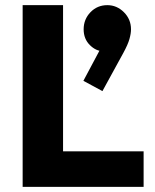

<svg xmlns="http://www.w3.org/2000/svg" viewBox="-20 -726 601 746"><path d="M68 0V-706H225V0ZM189 0V-138H538V0ZM378 -372 304 -412 377 -549 422 -561Q415 -547 405 -537Q395 -527 382 -527Q353 -527 329 -551Q305 -575 305 -612Q305 -651 331.5 -678.5Q358 -706 397 -706Q434 -706 461.5 -678.5Q489 -651 489 -612Q489 -596 483 -574.5Q477 -553 459 -520Z"/></svg>

Font: Outfit
Style: Bold
Weight: 700
Designer: Rodrigo Fuenzalida
Foundry: fragTYPE
Version: Version 1.100;gftools[0.9.27]